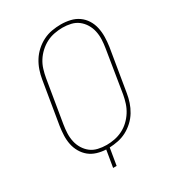

<svg xmlns="http://www.w3.org/2000/svg" viewBox="-180 -846 859 948"><g transform="rotate(-30 250.0 -371.5)"><path d="M184 0 200 -96Q174 -97 149.5 -104.5Q125 -112 106.5 -127Q88 -142 75.5 -163.5Q63 -185 58 -209.5Q53 -234 54 -260Q55 -286 59 -312L99 -553Q103 -578 111.5 -603Q120 -628 134 -650.5Q148 -673 168.5 -691.5Q189 -710 213 -722Q237 -734 263 -738.5Q289 -743 314 -743Q341 -743 367 -737Q393 -731 413.5 -716.5Q434 -702 447.5 -680.5Q461 -659 466.5 -633.5Q472 -608 471.5 -581Q471 -554 467 -527L427 -286Q423 -261 415 -237Q407 -213 393.5 -190.5Q380 -168 360 -149.5Q340 -131 317 -119Q294 -107 269 -102Q244 -97 220 -96L204 0ZM214 -114Q236 -114 259.5 -118.5Q283 -123 305 -134Q327 -145 345 -162Q363 -179 376 -199.5Q389 -220 396.5 -243Q404 -266 408 -289L447 -530Q451 -554 452 -578Q453 -602 448 -625Q443 -648 431 -667.5Q419 -687 401.5 -700.5Q384 -714 361 -719.5Q338 -725 313 -725Q291 -725 267 -720.5Q243 -716 221.5 -705Q200 -694 181.5 -677Q163 -660 150 -639.5Q137 -619 130 -596Q123 -573 119 -550L79 -309Q75 -285 74 -261Q73 -237 78 -214Q83 -191 95 -171.5Q107 -152 124.5 -138.5Q142 -125 165.5 -119.5Q189 -114 214 -114Z"/></g></svg>

Font: Iosevka Term Curly Th Obl
Style: Regular
Weight: 100
Italic angle: -9°
Designer: Belleve Invis
Foundry: Belleve Invis
Version: Version 32.3.0